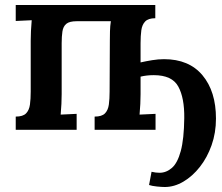

<svg xmlns="http://www.w3.org/2000/svg" viewBox="-20 -520 889 769"><path d="M43 0V-53Q72 -53 84.5 -66Q97 -79 100 -101.5Q103 -124 103 -153V-357Q103 -374 104 -396Q105 -418 107 -439L43 -436V-500H602V-447Q574 -447 561.5 -434Q549 -421 546 -398.5Q543 -376 543 -347V-270Q565 -275 589.5 -279Q614 -283 637 -283Q737 -283 791 -218.5Q845 -154 845 -45Q845 12 827.5 61.5Q810 111 780.5 148.5Q751 186 714.5 207.5Q678 229 640 229Q628 229 608.5 227Q589 225 577 221L587 168Q595 170 603.5 171Q612 172 619 172Q646 172 668.5 152.5Q691 133 704 85Q717 37 718 -47Q719 -128 694 -173.5Q669 -219 596 -219Q567 -219 543 -213V-143Q543 -126 542 -104Q541 -82 539 -61L603 -64V0H359V-53Q388 -53 400.5 -66Q413 -79 416 -101.5Q419 -124 419 -153L420 -358Q420 -374 420.5 -395Q421 -416 424 -435H287Q258 -435 245.5 -424.5Q233 -414 230 -394Q227 -374 227 -347V-143Q227 -126 226 -104Q225 -82 223 -61L287 -64V0Z"/></svg>

Font: Lora SemiBold
Style: Regular
Weight: 600
Designer: Olga Karpushina, Alexei Vanyashin (Cyrillic)
Foundry: Cyreal
Version: Version 3.011; ttfautohint (v1.8.4.7-5d5b)